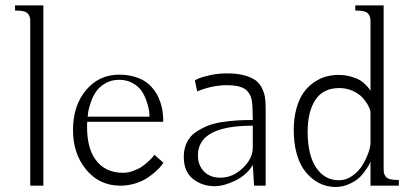

<svg xmlns="http://www.w3.org/2000/svg" viewBox="-20 -704 1555 728"><path d="M94.7 0V-616.2Q94.7 -629.4 93.8 -635.7Q92.8 -642.1 87.6 -649.9Q82.5 -657.7 70.3 -660.9Q58.1 -664.1 37.1 -664.1V-683.6H144.5V0Z M431.6 -420.9Q460.4 -420.9 484.4 -414.6Q508.3 -408.2 524.9 -398.4Q541.5 -388.7 554.4 -374.5Q567.4 -360.4 575 -346.4Q582.5 -332.5 587.9 -316.4Q593.3 -300.3 595.2 -288.6Q597.2 -276.9 598.1 -264.6Q599.1 -252.4 598.9 -248.5Q598.6 -244.6 598.6 -242.2H310.5Q310.1 -231.9 310.1 -222.2Q310.1 -143.1 342.3 -98.6Q378.4 -48.8 446.3 -48.8Q465.8 -48.8 485.6 -56.2Q505.4 -63.5 518.6 -72.5Q531.7 -81.5 543.9 -93.3Q556.2 -105 559.8 -109.6Q563.5 -114.3 565.4 -117.2L599.6 -86.9L593.3 -78.1Q586.9 -68.8 573 -56.2Q559.1 -43.5 540.8 -30.8Q522.5 -18.1 494.6 -9Q466.8 0 436.5 0Q356.9 0 306.9 -60.5Q256.8 -121.1 256.8 -210.9Q256.8 -303.7 306.2 -362.3Q355.5 -420.9 431.6 -420.9ZM312.5 -261.7H546.9Q546.9 -270.5 545.2 -283.7Q543.5 -296.9 536.4 -318.6Q529.3 -340.3 517.8 -357.9Q506.3 -375.5 483.9 -388.4Q461.4 -401.4 431.6 -401.4Q402.3 -401.4 379.6 -388.2Q356.9 -375 345 -357.7Q333 -340.3 325.2 -318.4Q317.4 -296.4 315.2 -283.7Q313 -271 312.5 -261.7Z M840.8 -425.8Q878.4 -425.8 905.8 -418.5Q933.1 -411.1 948.5 -399.9Q963.9 -388.7 972.9 -370.6Q981.9 -352.5 984.6 -335.4Q987.3 -318.4 987.3 -294.9V0H943.4L938.5 -78.1Q914.6 -39.6 871.6 -18.8Q828.6 2 793.9 2Q746.6 2 711.7 -25.6Q676.8 -53.2 676.8 -109.4Q676.8 -140.1 688.5 -164.1Q700.2 -188 721.7 -202.6Q743.2 -217.3 767.6 -227.1Q792 -236.8 824.2 -241.5Q856.4 -246.1 882.1 -247.6Q907.7 -249 938.5 -249Q938.5 -252.9 937.5 -293Q937 -314.5 933.6 -328.6Q930.2 -342.8 920.4 -355.7Q910.6 -368.7 890.9 -374.8Q871.1 -380.9 840.8 -380.9Q784.2 -380.9 727.5 -357.4L718.8 -399.4L732.9 -406.2Q747.1 -412.6 777.6 -419.2Q808.1 -425.8 840.8 -425.8ZM938.5 -144.5Q938.5 -144.5 938.5 -227.5Q730.5 -227.5 730.5 -115.2Q730.5 -77.1 753.7 -53.7Q776.9 -30.3 815.4 -30.3Q862.8 -30.3 900.6 -66.7Q938.5 -103 938.5 -144.5Z M1384.8 0V-91.3Q1381.8 -84.5 1379.2 -79.1Q1376.5 -73.7 1364.3 -56.2Q1352.1 -38.6 1338.6 -27.1Q1325.2 -15.6 1302 -5.4Q1278.8 4.9 1252.9 4.9Q1230.5 4.9 1209 -2Q1187.5 -8.8 1166.3 -25.1Q1145 -41.5 1129.2 -65.4Q1113.3 -89.4 1103.5 -126.7Q1093.8 -164.1 1093.8 -210Q1093.8 -256.3 1104.2 -293.5Q1114.7 -330.6 1131.6 -353.8Q1148.4 -377 1171.1 -392.3Q1193.8 -407.7 1216.6 -413.8Q1239.3 -419.9 1262.7 -419.9Q1289.1 -419.9 1311.5 -413.3Q1334 -406.7 1346.7 -398.7Q1359.4 -390.6 1369.1 -379.9Q1378.9 -369.1 1381.3 -365Q1383.8 -360.8 1384.8 -358.4V-616.2Q1384.8 -629.4 1383.8 -635.7Q1382.8 -642.1 1377.7 -649.9Q1372.6 -657.7 1360.4 -660.9Q1348.1 -664.1 1327.1 -664.1V-683.6H1434.6V-69.3Q1434.6 -56.2 1435.5 -49.8Q1436.5 -43.5 1441.7 -35.6Q1446.8 -27.8 1459 -24.7Q1471.2 -21.5 1492.2 -21.5V0ZM1266.6 -370.1Q1205.6 -370.1 1176 -325.7Q1146.5 -281.2 1146.5 -204.1Q1146.5 -116.2 1178.7 -68.4Q1210.9 -20.5 1265.6 -20.5Q1292 -20.5 1315.7 -37.1Q1339.4 -53.7 1353.8 -77.1Q1368.2 -100.6 1376.5 -123.8Q1384.8 -147 1384.8 -162.1V-275.4Q1384.8 -286.6 1377 -302Q1369.1 -317.4 1355.2 -333Q1341.3 -348.6 1317.6 -359.4Q1293.9 -370.1 1266.6 -370.1Z"/></svg>

Font: Buda Light
Style: Regular
Weight: 300
Version: Version 1.003